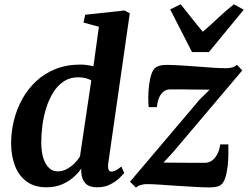

<svg xmlns="http://www.w3.org/2000/svg" viewBox="-20 -866 1160 898"><path d="M486 -100.5Q484 -82.5 487.5 -73Q491 -63.5 501.5 -63.5Q510 -63.5 520.5 -68.5Q531 -73.5 547.5 -87L561 -57Q555 -49.5 538.5 -33.2Q522 -17 495.8 -3.5Q469.5 10 434 10Q397.5 10 380 -8Q362.5 -26 360 -60V-77.5Q346 -56.5 323.2 -36.5Q300.5 -16.5 269 -3.2Q237.5 10 197.5 10Q140 10 103.2 -18Q66.5 -46 49.2 -92.8Q32 -139.5 32 -195.5Q32 -249 45 -302.2Q58 -355.5 84 -402.5Q110 -449.5 148.8 -486Q187.5 -522.5 239.8 -543.2Q292 -564 357 -564Q371 -564 387 -561.8Q403 -559.5 417 -556L442.5 -741L370.5 -760.5L378.5 -797L562.5 -817L587 -803.5ZM407 -490Q394.5 -497 379 -500.8Q363.5 -504.5 346 -504.5Q307.5 -504.5 278.8 -485.8Q250 -467 229.8 -434.8Q209.5 -402.5 196.8 -362.8Q184 -323 178.5 -280.8Q173 -238.5 173 -199.5Q173 -158.5 182.2 -128Q191.5 -97.5 208.8 -81Q226 -64.5 250 -64.5Q272 -64.5 291.8 -75Q311.5 -85.5 327.8 -101.5Q344 -117.5 354 -134ZM960.5 -446.5Q946.5 -447 927 -447Q907.5 -447 885.8 -447.2Q864 -447.5 843 -447.8Q822 -448 804.2 -448Q786.5 -448 776 -448Q756 -447.5 742.8 -435.8Q729.5 -424 722.5 -405.2Q715.5 -386.5 714 -365H675.5Q673.5 -381.5 673.5 -409Q673.5 -436.5 677 -466.2Q680.5 -496 688.5 -519.8Q696.5 -543.5 710.5 -552Q716 -555.5 728 -559Q740 -562.5 758 -562.5Q785 -562.5 823 -560.2Q861 -558 901.5 -554.8Q942 -551.5 978 -549.2Q1014 -547 1036.5 -547Q1053 -547 1065.8 -550.5Q1078.5 -554 1088.5 -563L1113 -536.5L791 -156L744.5 -105.5Q764.5 -105.5 788.8 -105.2Q813 -105 839.2 -104.8Q865.5 -104.5 890.5 -104.5Q915.5 -104.5 937 -104.5Q966.5 -104.5 986 -129Q1005.5 -153.5 1010 -190.5H1048Q1048.5 -171.5 1048.2 -143.5Q1048 -115.5 1044.5 -86.2Q1041 -57 1033.2 -33.5Q1025.5 -10 1011.5 0Q1005.5 4.5 992.5 7.5Q979.5 10.5 960.5 10.5Q932 10.5 891.5 8.2Q851 6 807.5 3Q764 0 726.2 -2.5Q688.5 -5 666 -5Q654.5 -5 640 -1.2Q625.5 2.5 616 11.5L588 -16L913.5 -400ZM878 -622.5 776 -822 825 -846Q850 -815 875.8 -782.2Q901.5 -749.5 928.5 -717.5Q966 -749.5 1000.2 -782.2Q1034.5 -815 1074 -846L1120 -820.5L957 -622.5Z"/></svg>

Font: Merriweather 28pt
Style: Bold Italic
Weight: 700
Italic angle: -7.8°
Version: Version 2.101